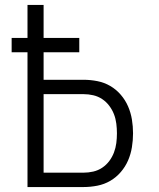

<svg xmlns="http://www.w3.org/2000/svg" viewBox="-20 -755 640 775"><path d="M91 0V-544H27V-602H91V-735H156V-602H300V-544H156V-433H317Q345 -433 373 -427.5Q401 -422 425 -408Q449 -394 467.5 -372.5Q486 -351 497 -325.5Q508 -300 512.5 -272.5Q517 -245 517 -217Q517 -189 512.5 -161Q508 -133 497 -107.5Q486 -82 467.5 -60.5Q449 -39 425 -25Q401 -11 373 -5.5Q345 0 317 0ZM156 -58H317Q337 -58 356.5 -62.5Q376 -67 392.5 -78Q409 -89 421 -105Q433 -121 440 -139.5Q447 -158 449.5 -177.5Q452 -197 452 -217Q452 -236 449.5 -256Q447 -276 440 -294Q433 -312 421 -328Q409 -344 392.5 -355Q376 -366 356.5 -370.5Q337 -375 317 -375H156Z"/></svg>

Font: Iosevka Curly Light Extended
Style: Regular
Weight: 300
Width: 7
Monospace: yes
Designer: Belleve Invis
Foundry: Belleve Invis
Version: Version 11.1.0; ttfautohint (v1.8.3)